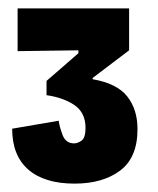

<svg xmlns="http://www.w3.org/2000/svg" viewBox="-20 -699 376 458"><path d="M158 -261Q86 -261 47.5 -294.5Q9 -328 9 -392L120 -411Q122 -396 129.5 -376.5Q137 -357 157 -357Q165 -357 174.5 -363.5Q184 -370 184 -394Q184 -430 158 -448Q132 -466 91 -472V-506L167 -572V-579L22 -577V-679H288V-579L201 -513V-510Q259 -500 283.5 -469Q308 -438 308 -391Q308 -323 266.5 -292Q225 -261 158 -261Z"/></svg>

Font: Bricolage Grotesque 12pt Condensed ExtraBold
Style: Regular
Weight: 800
Width: 3
Designer: Mathieu Triay
Foundry: Atelier Triay
Version: Version 1.001; ttfautohint (v1.8.4.7-5d5b);gftools[0.9.33.de